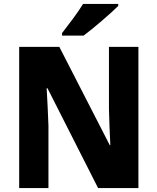

<svg xmlns="http://www.w3.org/2000/svg" viewBox="-20 -951 796 971"><path d="M578 -921V-931H400C373 -886 327 -827 294 -784V-771H403C454 -809 541 -884 578 -921ZM680 0V-714H531V-400C532 -345 535 -283 538 -217H535L280 -714H77V0H225V-315C223 -371 220 -437 216 -505H220L476 0Z"/></svg>

Font: Noto Sans Gujarati UI SemiCondensed ExtraBold
Style: Regular
Weight: 800
Width: 4
Designer: Jelle Bosma - Monotype Design Team, Universal Thirst
Foundry: Monotype Imaging Inc.
Version: Version 2.106